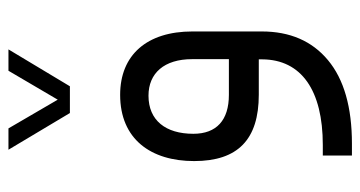

<svg xmlns="http://www.w3.org/2000/svg" viewBox="-226 -428 881 470"><g transform="rotate(-90 215.0 -192.5)"><path d="M373.5 -162.6C373.5 -273.4 316.4 -339.4 218.3 -339.4C109.9 -339.4 56.2 -264.2 56.2 -158.2C56.2 -51.3 108.9 0 218.8 0H305.2V8.3C304.7 104.5 229 156.7 95.7 156.7H69.8V228H98.6C188 228 256.3 208.5 303.2 169.4C350.1 130.4 373.5 76.2 373.5 7.3ZM239.3 -462.4 329.6 -612.8H277.3L206.5 -492.2L136.2 -612.8H84L173.8 -462.4ZM123 -160.2C123 -228 155.8 -270 216.3 -270C271.5 -270 305.7 -231.4 305.7 -163.1V-73.2H218.3C156.2 -73.2 123 -103.5 123 -160.2Z"/></g></svg>

Font: Shabnam Light
Style: Regular
Weight: 300
Foundry: DejaVu fonts team - Redesigned by Saber Rastikerdar - Based on Vazir font
Version: Version 5.0.1